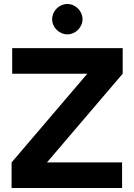

<svg xmlns="http://www.w3.org/2000/svg" viewBox="-20 -941 672 961"><path d="M38 0H591V-128H215L594 -572V-700H41V-572H417L38 -128ZM317 -769C358 -769 393 -804 393 -845C393 -886 358 -921 317 -921C276 -921 241 -886 241 -845C241 -804 276 -769 317 -769Z"/></svg>

Font: HB Figtree Prototype
Style: Bold
Weight: 700
Designer: Alfredo Marco Pradil
Foundry: Hanken Design Co.®
Version: Version 1.002;Glyphs 3.2 (3228)